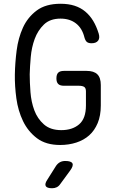

<svg xmlns="http://www.w3.org/2000/svg" viewBox="-20 -761 640 1021"><path d="M437 -275Q437 -293 427.5 -299Q418 -305 399 -305H320Q299 -305 289.5 -314.5Q280 -324 280 -344Q280 -365 289.5 -374.5Q299 -384 320 -384H441Q479 -384 497.5 -366Q516 -348 516 -309V-200Q516 -146 499.5 -106.5Q483 -67 454.5 -41.5Q426 -16 386 -3Q346 10 300 10Q224 10 176.5 -26Q129 -62 102.5 -117Q76 -172 67 -238Q58 -304 59 -364Q60 -426 68.5 -492.5Q77 -559 102 -614Q127 -669 175 -705Q223 -741 302 -741Q344 -741 376.5 -730.5Q409 -720 433.5 -699.5Q458 -679 475.5 -650Q493 -621 505 -582Q512 -558 501.5 -544.5Q491 -531 467 -531Q451 -531 442.5 -537.5Q434 -544 429 -562Q417 -611 384 -636.5Q351 -662 302 -662Q246 -662 213.5 -630.5Q181 -599 164.5 -554Q148 -509 143.5 -457.5Q139 -406 138 -366Q138 -323 142 -271Q146 -219 162.5 -174.5Q179 -130 213.5 -99.5Q248 -69 306 -69Q365 -69 401 -100Q437 -131 437 -200ZM232 194 278 121Q287 108 299 101.5Q311 95 327 95Q358 95 365 107.5Q372 120 353 146L301 217Q293 229 282 234.5Q271 240 257 240Q229 240 223 228Q217 216 232 194Z"/></svg>

Font: Maple Mono Light
Style: Regular
Weight: 300
Monospace: yes
Designer: subframe7536
Version: Version 7.000